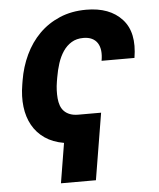

<svg xmlns="http://www.w3.org/2000/svg" viewBox="-52 -598 680 820"><g transform="rotate(-5 287.5 -188.5)"><path d="M48.3 -257.8 51.1 -274.9Q60.7 -333.1 84.7 -383.9Q108.7 -434.7 146.1 -472.1Q183.6 -509.6 234.2 -531.1Q284.8 -552.6 348 -552.6Q448.5 -552.6 501.1 -495Q553.6 -438.2 535.5 -329.5H394.5Q398.8 -353.3 396.7 -372.5Q394.5 -391.7 385.8 -405.4Q377.1 -419 362 -426.3Q346.9 -433.6 325.3 -433.6Q295.8 -433.6 274.5 -420.6Q253.2 -407.7 238.3 -385.7Q223.4 -363.6 214.1 -335Q204.9 -306.5 199.6 -274.9L196.7 -257.8Q193.5 -238.6 192.8 -220.9Q192.1 -203.1 193.5 -186.1Q195 -169 200.1 -154.8Q205.3 -140.6 215.2 -130.5Q225.1 -120.4 240.1 -114.7Q255 -109 275.6 -109H373.2L326 176.5H176.1L204.2 5.7Q156.2 -2.5 122.7 -25.7Q89.1 -49 69.8 -83.8Q50.4 -118.6 45.1 -163Q39.8 -207.4 48.3 -257.8Z"/></g></svg>

Font: Inter P
Style: Bold Italic
Weight: 700
Italic angle: 9.39999°
Designer: Rasmus Andersson
Foundry: rsms
Version: Version 3.018;git-588b23468